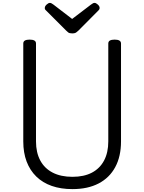

<svg xmlns="http://www.w3.org/2000/svg" viewBox="-20 -1289 998 1328"><path d="M481 19Q401 19 338 -3Q275 -25 231 -68Q187 -111 164 -172Q141 -233 141 -311V-988Q141 -1002 152 -1008.5Q163 -1015 185 -1015Q207 -1015 218 -1008.5Q229 -1002 229 -988V-311Q229 -234 258.5 -179Q288 -124 344.5 -95Q401 -66 481 -66Q561 -66 616 -95Q671 -124 700 -179Q729 -234 729 -311V-988Q729 -1002 740 -1008.5Q751 -1015 773 -1015Q817 -1015 817 -988V-311Q817 -207 777 -133Q737 -59 662 -20Q587 19 481 19ZM634 -1269Q644 -1269 656.5 -1257.5Q669 -1246 669 -1235Q669 -1233 668.5 -1229Q668 -1225 663 -1219L523 -1078Q516 -1072 507.5 -1065Q499 -1058 479 -1058Q460 -1058 451.5 -1065Q443 -1072 437 -1078L296 -1219Q290 -1225 290 -1229Q290 -1233 290 -1235Q290 -1246 302.5 -1257.5Q315 -1269 325 -1269Q331 -1269 337 -1265.5Q343 -1262 350 -1257L479 -1158L609 -1257Q617 -1262 622 -1265.5Q627 -1269 634 -1269Z"/></svg>

Font: Playwrite NG Modern
Style: Regular
Weight: 400
Designer: Veronika Burian, José Scaglione
Foundry: TypeTogether
Version: Version 1.002